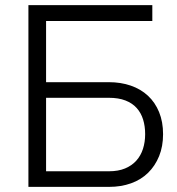

<svg xmlns="http://www.w3.org/2000/svg" viewBox="-20 -730 693 750"><path d="M91 -710H575V-648H160V-409H405Q452 -409 491 -395.5Q530 -382 558 -356Q586 -330 601.5 -292Q617 -254 617 -206Q617 -158 601.5 -120Q586 -82 558.5 -55Q531 -28 492 -14Q453 0 406 0H91ZM406 -61Q442 -61 468.5 -72Q495 -83 512.5 -102.5Q530 -122 538.5 -148.5Q547 -175 547 -206Q547 -237 539 -263Q531 -289 514 -308Q497 -327 470 -337.5Q443 -348 405 -348H160V-61Z"/></svg>

Font: Oxford Sans
Style: Regular
Weight: 400
Designer: Matt McInerney, Pablo Impallari, Rodrigo Fuenzalida
Foundry: Matt McInerney, Pablo Impallari, Rodrigo Fuenzalida
Version: Version 3.000g; ttfautohint (v1.5) -l 8 -r 28 -G 28 -x 14 -D